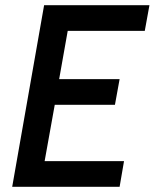

<svg xmlns="http://www.w3.org/2000/svg" viewBox="-20 -720 596 740"><path d="M150 -700H556L538 -601H241L208 -415H441L423 -316H191L152 -99H458L441 0H27Z"/></svg>

Font: Cabin Medium
Style: Italic
Weight: 500
Italic angle: -7°
Designer: Pablo Impallari
Foundry: Pablo Impallari. http://www.impallari.com Igino Marini. http://www.ikern.com
Version: Version 2.200